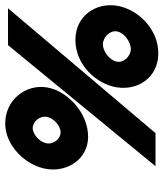

<svg xmlns="http://www.w3.org/2000/svg" viewBox="36 -668 642 755"><g transform="rotate(-90 357.5 -290.0)"><path d="M71 -428C58 -346 110 -265 198 -265C291 -265 379 -346 392 -428C405 -510 343 -591 250 -591C162 -591 84 -510 71 -428ZM82 0H212L703 -580H558ZM172 -428C177 -457 209 -483 232 -483C255 -483 281 -457 276 -428C271 -398 238 -373 215 -373C192 -373 167 -398 172 -428ZM392 -152C379 -70 430 11 526 11C622 11 700 -70 713 -152C726 -234 674 -315 578 -315C482 -315 405 -234 392 -152ZM493 -152C498 -181 535 -207 561 -207C587 -207 617 -181 612 -152C607 -122 569 -97 543 -97C517 -97 488 -122 493 -152Z"/></g></svg>

Font: Charger Pro
Style: UltraExtObl
Weight: 900
Designer: Jasper
Foundry: Cannot Into Space Fonts
Version: Version 1.09